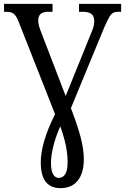

<svg xmlns="http://www.w3.org/2000/svg" viewBox="-20 -734 647 994"><path d="M191 107Q191 5 265 -143L77 -620Q65 -651 52 -662Q39 -673 13 -673H1V-714H252V-673H232Q203 -673 190.5 -662Q178 -651 178 -628Q178 -610 187 -583L320 -237L459 -580Q468 -604 468 -624Q468 -650 453.5 -661.5Q439 -673 409 -673H389V-714H607V-673H592Q574 -673 563.5 -666Q553 -659 545 -644.5Q537 -630 521 -595L347 -174Q382 -84 398 -21.5Q414 41 414 90Q414 161 383 200.5Q352 240 293 240Q191 240 191 107ZM330 107Q330 62 320.5 17.5Q311 -27 292 -80Q269 -28 256.5 21.5Q244 71 244 109Q244 150 255 168.5Q266 187 284 187Q306 187 318 167Q330 147 330 107Z"/></svg>

Font: Noto Serif Narrow
Style: Regular
Weight: 400
Width: 4
Designer: Monotype Design Team
Foundry: Monotype Imaging Inc.
Version: Version 1.001